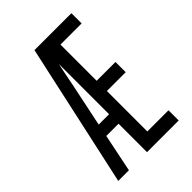

<svg xmlns="http://www.w3.org/2000/svg" viewBox="-215 -832 930 930"><g transform="rotate(-45 250.0 -367.5)"><path d="M35 0 196 -735H449V-665H304V-417H433V-347H304V-70H449V0H232V-195H148L108 0ZM161 -260H232V-604Q226 -575 220 -546.5Q214 -518 209 -490Z"/></g></svg>

Font: Iosevka Fixed
Style: Regular
Weight: 400
Monospace: yes
Designer: Belleve Invis
Foundry: Belleve Invis
Version: Version 33.2.4